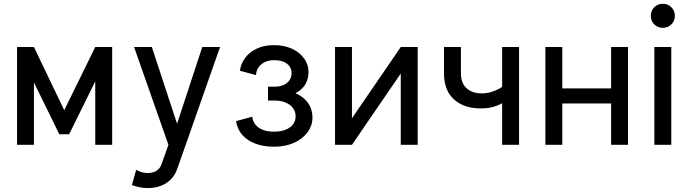

<svg xmlns="http://www.w3.org/2000/svg" viewBox="-20 -752 3574 997"><path d="M313.5 -179.7 474.6 -507.8 523.4 -428.2 338.9 -54.7H288.1L105 -428.2L156.2 -507.8ZM562.5 -507.8V0H474.6V-507.8ZM68.4 -507.8H156.2V0H68.4Z M900.4 124.5 944.3 0 1122.6 -507.8H1030.3L899.4 -109.4L768.6 -507.8H676.3L854.5 0L818.8 100.6Q811 123 792.5 134.8Q773.9 146.5 745.6 146.5Q730 146.5 713.4 141.4Q696.8 136.2 687 129.4L665 209Q681.6 215.3 703.4 220Q725.1 224.6 745.6 224.6Q784.2 224.6 815.2 212.9Q846.2 201.2 867.9 178.7Q889.6 156.2 900.4 124.5Z M1403.3 -301.8Q1385.7 -301.8 1378.7 -301.8Q1371.6 -301.8 1371.6 -301.8V-230Q1371.6 -230 1378.4 -230Q1385.3 -230 1403.3 -230Q1438.5 -230 1463.6 -219.2Q1488.8 -208.5 1502 -189.9Q1515.1 -171.4 1515.1 -147.9Q1515.1 -124.5 1502 -106.7Q1488.8 -88.9 1463.6 -78.6Q1438.5 -68.4 1403.3 -68.4Q1368.2 -68.4 1344 -78.1Q1319.8 -87.9 1306.2 -105.2Q1292.5 -122.6 1289.6 -146L1205.6 -123Q1212.4 -80.6 1238.5 -51Q1264.6 -21.5 1306.6 -5.9Q1348.6 9.8 1403.3 9.8Q1461.9 9.8 1506.8 -10.5Q1551.8 -30.8 1577.1 -65.2Q1602.5 -99.6 1602.5 -141.6Q1602.5 -168 1593.3 -191.7Q1584 -215.3 1564.5 -234.9Q1544.9 -254.4 1514.2 -268.1Q1538.6 -280.8 1553.5 -297.9Q1568.4 -314.9 1575.2 -335.4Q1582 -356 1582 -377.9Q1582 -416.5 1559.3 -448.2Q1536.6 -480 1496.3 -498.8Q1456.1 -517.6 1403.3 -517.6Q1351.1 -517.6 1313 -499.5Q1274.9 -481.4 1252.9 -451.4Q1231 -421.4 1225.6 -384.8L1309.6 -361.8Q1309.6 -381.8 1320.8 -399.7Q1332 -417.5 1353 -428.5Q1374 -439.5 1403.3 -439.5Q1433.1 -439.5 1453.1 -430.9Q1473.1 -422.4 1483.6 -407.2Q1494.1 -392.1 1494.1 -372.1Q1494.1 -352.1 1483.6 -336.2Q1473.1 -320.3 1453.1 -311Q1433.1 -301.8 1403.3 -301.8Z M2061 -507.8H2148.9V0H2061V-370.1L1807.6 0H1719.7V-507.8H1807.6V-137.7Z M2475.6 -189Q2518.1 -189 2548.6 -199.2Q2579.1 -209.5 2598.1 -222.7Q2617.2 -235.8 2626.2 -246.1Q2635.3 -256.3 2635.3 -256.3L2597.2 -308.6Q2597.2 -308.6 2588.9 -302.2Q2580.6 -295.9 2564.9 -287.8Q2549.3 -279.8 2527.8 -273.4Q2506.3 -267.1 2480.5 -267.1Q2433.6 -267.1 2403.6 -293Q2373.5 -318.8 2373.5 -372.6V-507.8H2285.6V-371.1Q2285.6 -281.7 2337.9 -235.4Q2390.1 -189 2475.6 -189ZM2587.4 0H2675.3V-507.8H2587.4Z M2812 -507.8V0H2899.9V-214.8H3153.3V0H3241.2V-507.8H3153.3V-293H2899.9V-507.8Z M3377.9 0H3465.8V-507.8H3377.9ZM3359.4 -669.9Q3359.4 -643.6 3377.4 -625.5Q3395.5 -607.4 3421.9 -607.4Q3448.2 -607.4 3466.3 -625.5Q3484.4 -643.6 3484.4 -669.9Q3484.4 -696.3 3466.3 -714.4Q3448.2 -732.4 3421.9 -732.4Q3395.5 -732.4 3377.4 -714.4Q3359.4 -696.3 3359.4 -669.9Z"/></svg>

Font: Giphurs
Style: Regular
Weight: 400
Version: Version 2.010